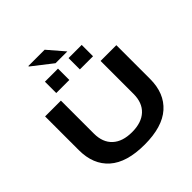

<svg xmlns="http://www.w3.org/2000/svg" viewBox="-265 -1263 1485 1485"><g transform="rotate(-45 477.0 -521.0)"><path d="M564 -920.9H435.1L271 -1048.8V-1054.2H449.2ZM275.9 -753.9V-877.9H418.9V-753.9ZM534.2 -753.9V-877.9H678.2V-753.9ZM477.1 12.2Q282.2 12.2 184.6 -74.2Q86.9 -160.6 86.9 -317.9V-687H259.8V-326.2Q259.8 -230 316.4 -177.5Q373 -125 477.1 -125Q580.6 -125 637.2 -177.5Q693.8 -230 693.8 -326.2V-687H866.2V-317.9Q866.2 -160.6 768.6 -74.2Q670.9 12.2 477.1 12.2Z"/></g></svg>

Font: Archivo Expanded
Style: Bold
Weight: 700
Width: 7
Designer: Hector Gatti
Foundry: Omnibus-Type
Version: Version 2.001